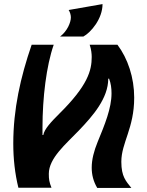

<svg xmlns="http://www.w3.org/2000/svg" viewBox="-20 -919 722 940"><path d="M482 -899C482 -827 425 -760 388 -740H274C310 -767 327 -810 327 -834C327 -845 323 -860 316 -870ZM45 -216C45 -142 53 -69 70 0H232C221 -28 219 -41 219 -68C219 -145 302 -213 366 -280C435 -352 510 -438 510 -534H514C523 -511 526 -487 526 -462C526 -389 493 -309 458 -224C440 -180 429 -138 429 -98C429 -64 437 -31 456 1H623C597 -32 574 -54 574 -127C574 -220 637 -291 637 -441C637 -539 606 -632 555 -700H419C427 -677 429 -655 429 -640C429 -574 410 -500 269 -361C230 -322 197 -287 192 -258H188V-294C188 -441 207 -597 243 -700H135C80 -540 45 -384 45 -216Z"/></svg>

Font: Brassia
Style: Regular
Weight: 400
Designer: Ariel Martín Pérez
Foundry: Tunera Type Foundry
Version: Version 1.600;hotconv 1.0.109;makeotfexe 2.5.65596